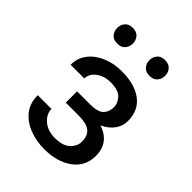

<svg xmlns="http://www.w3.org/2000/svg" viewBox="-212 -839 957 957"><g transform="rotate(45 267.0 -360.0)"><path d="M275.6 -230.1H183.2V-309.7H275.6Q328.8 -309.7 349.1 -330.1Q369.3 -350.5 369.3 -383.5Q369.3 -412.3 346.8 -436.3Q324.2 -460.2 269.9 -460.2Q225.1 -460.2 194.2 -437Q163.4 -413.7 163.4 -380.7H66.8Q66.8 -429 94.5 -464.3Q122.2 -499.6 168.3 -519Q214.5 -538.4 269.9 -538.4Q361.5 -538.4 414.4 -498.8Q467.3 -459.2 467.3 -383.5Q467.3 -348.4 445.8 -319.1Q424.4 -289.8 385.7 -272.4Q477.3 -241.1 477.3 -149.1Q477.3 -74.6 419.4 -32.3Q361.5 9.9 269.9 9.9Q218 9.9 169.4 -7.6Q120.7 -25.2 89.5 -62.3Q58.2 -99.4 58.2 -157.7H154.8Q154.8 -122.5 186.3 -94.6Q217.7 -66.8 269.9 -66.8Q324.2 -66.8 351 -92Q377.8 -117.2 377.8 -149.1Q377.8 -191.8 353.3 -210.9Q328.8 -230.1 275.6 -230.1ZM100.9 -674.7Q100.9 -697.1 114.7 -713.6Q128.6 -730.1 156.2 -730.1Q183.9 -730.1 197.8 -713.6Q211.6 -697.1 211.6 -674.7Q211.6 -652.3 197.8 -635.8Q183.9 -619.3 156.2 -619.3Q128.6 -619.3 114.7 -635.8Q100.9 -652.3 100.9 -674.7ZM328.1 -674.7Q328.1 -697.1 342 -713.6Q355.8 -730.1 383.5 -730.1Q411.2 -730.1 425.1 -713.6Q438.9 -697.1 438.9 -674.7Q438.9 -652.3 425.1 -635.8Q411.2 -619.3 383.5 -619.3Q355.8 -619.3 342 -635.8Q328.1 -652.3 328.1 -674.7Z"/></g></svg>

Font: Interface
Style: Regular
Weight: 400
Designer: Rasmus Andersson
Foundry: rsms
Version: Version 1.8